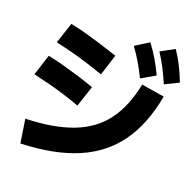

<svg xmlns="http://www.w3.org/2000/svg" viewBox="-146 -1003 1174 1160"><g transform="rotate(20 441.5 -423.0)"><path d="M80 -145.6Q261.1 -151.1 382.2 -197.8Q503.3 -244.4 573.3 -338.3Q643.3 -432.2 673.3 -581.1L820 -556.7Q785.6 -368.9 698.3 -247.8Q611.1 -126.7 464.4 -64.4Q317.8 -2.2 103.3 5.6ZM348.9 -327.8Q293.3 -347.8 243.3 -363.3Q193.3 -378.9 143.3 -391.7Q93.3 -404.4 40 -416.7L83.3 -551.1Q137.8 -540 186.7 -526.7Q235.6 -513.3 286.1 -497.8Q336.7 -482.2 393.3 -462.2ZM417.8 -553.3Q361.1 -573.3 310 -589.4Q258.9 -605.6 207.8 -618.9Q156.7 -632.2 101.1 -644.4L145.6 -778.9Q201.1 -767.8 251.1 -753.9Q301.1 -740 352.8 -723.9Q404.4 -707.8 461.1 -688.9ZM647.8 -611.1Q623.3 -661.1 599.4 -701.7Q575.6 -742.2 545.6 -783.3L632.2 -837.8Q662.2 -797.8 687.8 -755Q713.3 -712.2 736.7 -662.2ZM795.6 -626.7Q773.3 -677.8 751.7 -720Q730 -762.2 702.2 -804.4L790 -852.2Q818.9 -810 840.6 -766.7Q862.2 -723.3 883.3 -670Z"/></g></svg>

Font: Paperlogy 8 ExtraBold
Style: Regular
Weight: 800
Designer: redesigned by Lee Juim, glyphs from Gmarket Sans & Montserrat
Foundry: PT&
Version: Version 1.001